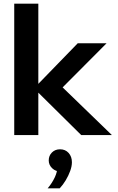

<svg xmlns="http://www.w3.org/2000/svg" viewBox="-20 -740 645 1052"><path d="M190 0H58V-720H190ZM593 0H425L161 -261H171L406 -503H564L313 -251V-271ZM307 292H241Q265 264 280 232Q295 200 293 178L313 200Q285 200 266 182Q247 164 247 139Q247 113 264.5 95.5Q282 78 309 78Q338 78 356 98Q374 118 374 149Q374 171 364.5 197Q355 223 340 248Q325 273 307 292Z"/></svg>

Font: Wix Madefor Display
Style: Bold
Weight: 700
Designer: Dalton Maag Ltd
Foundry: Dalton Maag Ltd
Version: Version 3.100